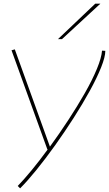

<svg xmlns="http://www.w3.org/2000/svg" viewBox="-20 -810 596 1050"><path d="M538 -533 556 -532Q556 -499 533 -441.5Q510 -384 471 -313Q432 -242 383 -165.5Q334 -89 281.5 -15.5Q229 58 179.5 119Q130 180 90 220L77 207Q110 173 153 121Q196 69 241 7H239L43 -535L61 -540L253 -8Q304 -78 353.5 -153.5Q403 -229 444 -301Q485 -373 510 -433.5Q535 -494 538 -533ZM297 -596 501 -790H529L319 -596Z"/></svg>

Font: Georama Extended Thin
Style: Italic
Weight: 100
Width: 7
Italic angle: -9°
Designer: Jean-Baptiste Levee
Foundry: Production Type
Version: Version 1.000